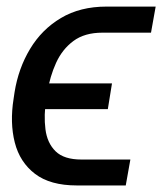

<svg xmlns="http://www.w3.org/2000/svg" viewBox="-20 -566 495 586"><path d="M228.5 -79.1H377.9L363.8 0H214.4Q133.3 0 86.9 -35.4Q40.5 -70.8 25.1 -131.1Q9.8 -191.4 21.5 -264.6L24.4 -284.2Q36.1 -357.4 71.8 -416.7Q107.4 -476.1 166 -511Q224.6 -545.9 305.2 -545.9H455.1L440.9 -466.3H292.5Q238.3 -466.3 204.1 -440.9Q169.9 -415.5 151.1 -374Q132.3 -332.5 124.5 -284.2L121.1 -264.6Q113.3 -213.9 118.7 -171.6Q124 -129.4 149.7 -104.2Q175.3 -79.1 228.5 -79.1ZM321.8 -311.5 309.1 -232.9H41.5L54.2 -311.5Z"/></svg>

Font: Inter 24pt
Style: Italic
Weight: 400
Italic angle: -9.3988°
Designer: Rasmus Andersson
Foundry: rsms
Version: Version 4.001;git-66647c0bb